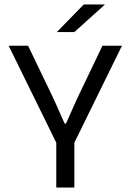

<svg xmlns="http://www.w3.org/2000/svg" viewBox="-20 -845 588 865"><path d="M238.5 -192 19 -639H106.5L224 -394.5L271 -288.5H277.5L324.5 -394.5L441.5 -639H529.5L310 -192ZM233.5 0V-269.5H315V0ZM357.5 -825H451.5V-823.5L315 -700.5H237V-701.5Z"/></svg>

Font: Anek Telugu Medium
Style: Regular
Weight: 400
Version: Version 1.003